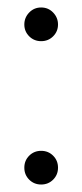

<svg xmlns="http://www.w3.org/2000/svg" viewBox="-20 -489 219 513"><path d="M122 -392Q109 -379 90 -379Q71 -379 58 -392Q45 -405 45 -423.5Q45 -442 58 -455.5Q71 -469 90 -469Q109 -469 122 -455.5Q135 -442 135 -423.5Q135 -405 122 -392ZM122 -9Q109 4 90 4Q71 4 58 -9Q45 -22 45 -41Q45 -60 58 -73Q71 -86 90 -86Q109 -86 122 -73Q135 -60 135 -41Q135 -22 122 -9Z"/></svg>

Font: Cinzel Decorative
Style: Regular
Weight: 400
Designer: Natanael Gama
Version: Version 1.001;PS 001.001;hotconv 1.0.56;makeotf.lib2.0.21325